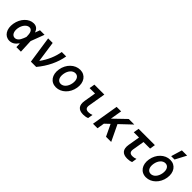

<svg xmlns="http://www.w3.org/2000/svg" viewBox="290 -2220 3620 3620"><g transform="rotate(45 2100.0 -410.0)"><path d="M303 -550C177 -550 61 -431 34 -270C7 -110 82 10 208 10C275 10 331 -24 378 -93H383L387 0H508L496 -270L598 -540H477L442 -447H438C415 -516 370 -550 303 -550ZM366 -220C336 -141 293 -100 242 -100C175 -100 138 -172 154 -270C171 -368 232 -440 299 -440C349 -440 379 -399 383 -320L385 -270Z M774 0H915C1054 -166 1144 -354 1175 -540H1057C1033 -397 973 -255 879 -125H875L815 -540H694Z M1448 10C1588 10 1711 -108 1738 -270C1765 -432 1682 -550 1542 -550C1402 -550 1279 -432 1252 -270C1225 -108 1308 10 1448 10ZM1467 -100C1394 -100 1355 -169 1372 -271C1389 -371 1450 -440 1523 -440C1596 -440 1635 -371 1618 -269C1601 -169 1540 -100 1467 -100Z M2192 -540H1927L1909 -430H2054L2014 -193C1992 -60 2047 10 2175 10C2216 10 2256 3 2289 -11L2306 -111C2274 -98 2243 -92 2215 -92C2149 -92 2123 -125 2134 -193Z M2430 0H2550L2574 -146L2666 -233L2777 0H2915L2761 -322L2991 -540H2843L2601 -307L2640 -540H2520Z M3307 -193 3347 -430H3522L3540 -540H3105L3087 -430H3227L3187 -193C3165 -60 3221 10 3349 10C3390 10 3430 3 3462 -11L3478 -111C3447 -98 3416 -92 3388 -92C3322 -92 3296 -125 3307 -193Z M3848 10C3988 10 4111 -108 4138 -270C4165 -432 4082 -550 3942 -550C3802 -550 3679 -432 3652 -270C3625 -108 3708 10 3848 10ZM3867 -100C3794 -100 3755 -169 3772 -271C3789 -371 3850 -440 3923 -440C3996 -440 4035 -371 4018 -269C4001 -169 3940 -100 3867 -100ZM4110 -830H3970L3904 -610H3994Z"/></g></svg>

Font: CommitMono
Style: Bold Italic
Weight: 700
Monospace: yes
Designer: Eigil Nikolajsen
Foundry: Eigil Nikolajsen
Version: Version 1.143